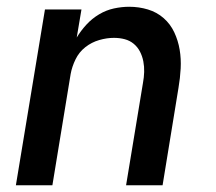

<svg xmlns="http://www.w3.org/2000/svg" viewBox="-20 -548 640 568"><path d="M27 0 113 -520H221L207 -437Q219 -457 235.5 -475Q252 -493 273 -505.5Q294 -518 317 -523Q340 -528 362 -528Q391 -528 417.5 -520Q444 -512 464 -494.5Q484 -477 495.5 -452.5Q507 -428 511.5 -401Q516 -374 514.5 -345.5Q513 -317 508 -288L461 0H353L403 -303Q406 -319 406.5 -335Q407 -351 404 -366.5Q401 -382 394 -395.5Q387 -409 375.5 -418.5Q364 -428 349 -432Q334 -436 317 -436Q296 -436 273.5 -429.5Q251 -423 232.5 -408.5Q214 -394 203.5 -372.5Q193 -351 189 -329L135 0Z"/></svg>

Font: Iosevka Semibold Extended
Style: Italic
Weight: 600
Width: 7
Italic angle: -9°
Monospace: yes
Designer: Belleve Invis
Foundry: Belleve Invis
Version: Version 32.5.0; ttfautohint (v1.8.4)